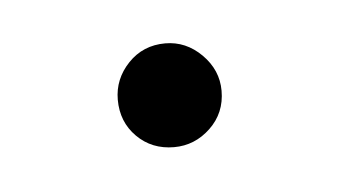

<svg xmlns="http://www.w3.org/2000/svg" viewBox="-24 -99 229 129"><g transform="rotate(-5 90.0 -35.0)"><path d="M55 -35Q55 -49 65 -59.5Q75 -70 90 -70Q104 -70 114.5 -59.5Q125 -49 125 -35Q125 -20 114.5 -10Q104 0 90 0Q75 0 65 -10Q55 -20 55 -35Z"/></g></svg>

Font: Prompt ExtraLight
Style: Regular
Weight: 275
Designer: Katatrad Team
Foundry: CadsonDemak
Version: Version 1.000